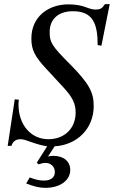

<svg xmlns="http://www.w3.org/2000/svg" viewBox="-20 -687 548 924"><path d="M157 96 166 104C180 99 188 97 198 97C225 97 244 115 244 141C244 167 225 182 191 182C170 182 153 178 123 167L106 196C148 212 171 217 199 217C269 217 318 181 318 131C318 89 286 63 236 63C227 63 221 64 211 66L243 17C351 11 431 -68 431 -177C431 -242 409 -285 318 -377C227 -468 219 -484 219 -533C219 -596 262 -633 331 -633C428 -633 450 -572 450 -470L468 -467L508 -667H485C471 -646 462 -641 440 -641C427 -641 415 -644 394 -652C373 -661 340 -666 309 -666C213 -666 131 -607 131 -502C131 -448 146 -416 206 -352C219 -339 231 -325 245 -310L284 -268C330 -218 344 -188 344 -145C344 -69 290 -17 213 -17C129 -17 69 -86 69 -184C69 -191 69 -198 71 -207L51 -209L17 15H35C42 -8 58 -17 78 -17C89 -17 98 -15 125 -5C160 7 184 14 207 17Z"/></svg>

Font: STIXGeneral
Style: Italic
Weight: 400
Italic angle: -16.33°
Designer: MicroPress Inc., with final additions and corrections provided by Coen Hoffman, Elsevier (retired)
Version: Version 1.1.0